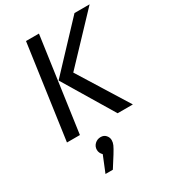

<svg xmlns="http://www.w3.org/2000/svg" viewBox="-232 -807 1089 1221"><g transform="rotate(-30 313.0 -196.5)"><path d="M159 -689H254L157 0H62ZM213 -368 515 -689H626L319 -365L546 0H434ZM316 129Q316 146 308.5 163Q301 180 280 214L228 296H174L222 178Q203 159 203 136Q203 111 221 94Q239 77 264 77Q288 77 302 93Q316 109 316 129Z"/></g></svg>

Font: FiraGO
Style: Italic
Weight: 400
Italic angle: -8°
Designer: bBox Type GmbH
Foundry: bBox Type GmbH
Version: Version 1.001